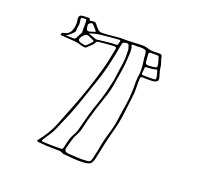

<svg xmlns="http://www.w3.org/2000/svg" viewBox="-144 -973 1287 1208"><g transform="rotate(20 500.0 -368.5)"><path d="M782 -665Q783 -649 788 -633Q793 -617 797 -601Q802 -582 792.5 -574.5Q783 -567 761 -565Q748 -564 734 -564.5Q720 -565 706 -565Q690 -566 687 -564Q684 -562 683 -548Q682 -517 683 -486.5Q684 -456 679 -424Q672 -366 665 -308Q658 -250 642 -192Q628 -141 616.5 -89.5Q605 -38 595 12Q588 44 575 53.5Q562 63 524 65Q493 66 462 63.5Q431 61 400 58Q391 58 386 55Q374 47 360 47Q346 47 332 47Q277 47 221 41Q205 39 214 28Q267 -37 295.5 -108.5Q324 -180 352 -252Q378 -318 400.5 -385Q423 -452 442 -519Q453 -558 461.5 -597Q470 -636 477 -675Q480 -689 463 -689Q436 -688 409.5 -685.5Q383 -683 357 -680Q349 -679 346 -672Q339 -657 326 -646Q313 -635 302 -623Q298 -618 289 -618Q285 -619 280.5 -619.5Q276 -620 271 -621Q239 -632 204 -634Q169 -636 134 -639Q130 -640 125.5 -639.5Q121 -639 121 -645Q122 -650 124 -653.5Q126 -657 132 -658Q166 -664 176.5 -683Q187 -702 190 -725Q193 -743 190 -760Q187 -772 188 -781Q190 -799 209 -800Q219 -801 228 -801.5Q237 -802 247 -802Q252 -802 256 -801.5Q260 -801 260 -796Q260 -788 265 -788Q270 -788 275 -789Q302 -796 313 -776Q315 -771 319.5 -767Q324 -763 328 -758Q341 -741 360 -741.5Q379 -742 398 -743Q423 -745 447.5 -748Q472 -751 496 -751Q528 -750 560.5 -752Q593 -754 625 -755Q648 -755 664 -749Q684 -742 704.5 -742Q725 -742 745 -743Q763 -743 765 -731Q767 -714 773.5 -698Q780 -682 782 -665ZM152 -650Q161 -649 170.5 -648.5Q180 -648 190 -648Q210 -647 214.5 -649.5Q219 -652 226 -668Q231 -679 237.5 -688.5Q244 -698 243 -708Q242 -725 243 -743Q244 -761 242 -779Q241 -790 233 -788.5Q225 -787 219 -787Q203 -789 206 -774Q208 -764 209 -752Q210 -740 207 -729Q204 -717 205 -705Q206 -693 195 -682Q185 -672 175.5 -664Q166 -656 152 -650ZM262 -740Q266 -725 272 -722.5Q278 -720 296 -725Q301 -727 306 -728.5Q311 -730 315 -731Q326 -734 319 -741Q312 -749 305.5 -757Q299 -765 291 -772Q285 -781 272 -773Q260 -766 260.5 -757.5Q261 -749 262 -740ZM569 -713Q570 -706 570.5 -700Q571 -694 571 -688Q570 -657 567.5 -624.5Q565 -592 560 -560Q552 -508 543 -457Q534 -406 515 -355Q487 -274 464 -190Q457 -164 451.5 -137.5Q446 -111 432 -86Q418 -61 411.5 -35Q405 -9 398 16Q394 29 401.5 36.5Q409 44 424 45Q450 46 476 48Q502 50 528 49Q548 48 557.5 46.5Q567 45 571 38Q575 31 579 14Q585 -9 589.5 -32.5Q594 -56 598 -80Q608 -127 622.5 -174Q637 -221 643 -269Q649 -316 657 -362.5Q665 -409 666 -455Q668 -482 667 -509.5Q666 -537 670 -564Q676 -604 670.5 -643Q665 -682 662 -721Q660 -733 646 -736Q633 -739 620.5 -738.5Q608 -738 595 -737Q588 -737 579.5 -738Q571 -739 566 -736Q560 -732 565 -725.5Q570 -719 569 -713ZM285 -710Q299 -705 310.5 -701Q322 -697 334 -692Q341 -689 349 -691Q380 -694 410 -698Q440 -702 471 -702Q481 -702 482 -710Q483 -715 484.5 -720Q486 -725 487 -730Q490 -738 478 -738Q462 -737 446.5 -735.5Q431 -734 415 -733Q383 -730 350.5 -726Q318 -722 285 -710ZM553 -702Q551 -709 549 -715Q547 -721 545 -727Q542 -735 531 -734Q515 -733 509 -729Q503 -725 501 -711Q496 -680 489.5 -649Q483 -618 476 -586Q461 -517 437.5 -449Q414 -381 391 -313Q372 -253 347.5 -194Q323 -135 297 -76Q287 -52 271.5 -29.5Q256 -7 242 15Q238 22 239 25.5Q240 29 250 30Q279 31 309 32Q339 33 369 31Q377 31 379 27.5Q381 24 382 19Q388 -3 392.5 -26Q397 -49 409 -71Q420 -88 426.5 -106.5Q433 -125 437 -143Q448 -185 459.5 -227.5Q471 -270 486 -311Q502 -355 513.5 -399.5Q525 -444 534 -488Q538 -511 540.5 -534.5Q543 -558 547 -581Q553 -612 554 -642Q555 -672 553 -702ZM760 -681Q754 -699 749 -720Q746 -728 738 -728H694Q680 -728 681 -717Q681 -710 681.5 -702Q682 -694 683 -686Q684 -668 686 -659Q688 -650 698.5 -648.5Q709 -647 736 -650Q757 -653 760.5 -657.5Q764 -662 760 -681ZM240 -653Q241 -652 242 -649.5Q243 -647 244 -645Q252 -638 263 -636Q274 -634 285 -632Q293 -631 297 -636Q301 -641 305 -644Q307 -646 309.5 -648.5Q312 -651 314 -653Q331 -670 329.5 -674.5Q328 -679 305 -688Q298 -690 291 -694Q284 -698 276 -696Q269 -696 260 -687.5Q251 -679 245 -669Q239 -659 240 -653ZM779 -602Q778 -608 776 -616Q774 -624 771 -633Q770 -637 767.5 -640.5Q765 -644 757 -641Q744 -636 729.5 -635.5Q715 -635 701 -634Q689 -634 689 -625Q688 -616 687.5 -607Q687 -598 686 -590Q686 -585 687.5 -582Q689 -579 696 -579Q713 -579 729.5 -578.5Q746 -578 762 -579Q778 -580 780 -583.5Q782 -587 779 -602Z"/></g></svg>

Font: Rock 3D
Style: Regular
Weight: 400
Version: Version 1.000